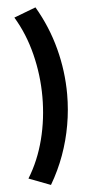

<svg xmlns="http://www.w3.org/2000/svg" viewBox="-61 -840 476 991"><g transform="rotate(-5 177.0 -345.0)"><path d="M162 115 49 72Q76 28.5 96.5 -20.5Q117 -69.5 130.5 -122.5Q144 -175.5 150.8 -231Q157.5 -286.5 157.5 -342Q157.5 -455 130.2 -563.8Q103 -672.5 49 -762L162 -805Q224.5 -698.5 255.2 -581.2Q286 -464 286 -344Q286 -264.5 272.2 -185.8Q258.5 -107 231 -31.2Q203.5 44.5 162 115Z"/></g></svg>

Font: Geologica Roman SemiBold
Style: Regular
Weight: 600
Designer: Sindre Bremnes, Frode Helland
Foundry: Monokrom Skriftforlag AS
Version: Version 1.010;gftools[0.9.28]